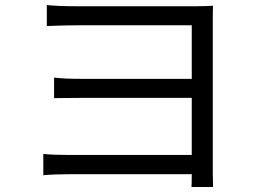

<svg xmlns="http://www.w3.org/2000/svg" viewBox="-20 -722 1040 767"><path d="M167 -702Q207 -697 293 -697H760Q797 -697 831 -699Q830 -685 830 -639V-35Q830 -24 830.5 -3.5Q831 17 831 25H745Q746 13 746 -26H254Q193 -26 153 -22V-107Q193 -103 253 -103H746V-331H306Q282 -331 244 -330.5Q206 -330 196 -330V-412Q238 -407 305 -407H746V-621H293Q236 -621 167 -618Z"/></svg>

Font: Noto Sans SC
Style: Regular
Weight: 400
Designer: Ryoko NISHIZUKA  (kana, bopomofo & ideographs); Paul D. Hunt (Latin, Greek & Cyrillic); Sandoll Communications , Soo-you
Foundry: Adobe
Version: Version 2.002;hotconv 1.0.116;makeotfexe 2.5.65601